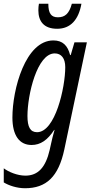

<svg xmlns="http://www.w3.org/2000/svg" viewBox="-42 -761 485 1021"><path d="M262 -608C333 -608 376 -656 391 -741H340C326 -689 304 -669 266 -669C230 -669 215 -690 215 -741H165C163 -731 162 -719 162 -706C162 -647 192 -608 262 -608ZM91 240C204 240 269 179 300 34L420 -536H354L334 -468H331C318 -519 291 -546 242 -546C93 -546 24 -286 24 -136C24 -41 61 10 126 10C173 10 211 -16 246 -70H248C240 -42 233 -14 230 1L222 37C201 127 162 173 93 173C50 173 3 153 -22 134V209C4 225 47 240 91 240ZM155 -58C119 -58 104 -86 104 -144C104 -257 155 -477 249 -477C284 -477 305 -451 305 -404C305 -296 252 -58 155 -58Z"/></svg>

Font: Noto Sans ExtraCondensed
Style: Italic
Weight: 400
Width: 2
Italic angle: -12°
Designer: Monotype Design Team
Foundry: Monotype Imaging Inc.
Version: Version 2.013